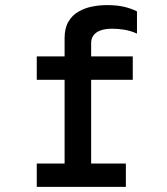

<svg xmlns="http://www.w3.org/2000/svg" viewBox="-20 -732 656 752"><path d="M233 0V-419.5H124V-511H233V-583Q233 -621.5 247.8 -646.8Q262.5 -672 287 -686.2Q311.5 -700.5 340.5 -706.2Q369.5 -712 398.5 -712Q436.5 -712 464.2 -705.8Q492 -699.5 516.5 -687.5V-600.5Q491.5 -611.5 467.8 -615.5Q444 -619.5 419 -619.5Q392.5 -619.5 374.2 -613Q356 -606.5 346.5 -594Q337 -581.5 337 -563.5V-511H500V-419.5H337V0ZM124 0V-91.5H473V0Z"/></svg>

Font: Overpass Mono Light SemiBold
Style: Regular
Weight: 600
Monospace: yes
Version: Version 4.000